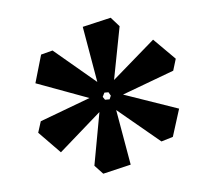

<svg xmlns="http://www.w3.org/2000/svg" viewBox="-34 -751 418 376"><g transform="rotate(-5 175.0 -563.5)"><path d="M155 -412 139 -429 158 -533 76 -461 35 -503 42 -525 141 -562 38 -600 54 -655 77 -661 159 -592 140 -702 196 -715 212 -697 192 -593 275 -665 316 -624 309 -601 207 -563 314 -526 297 -472 274 -465 191 -534 210 -425ZM171 -556H180L183 -563L179 -570H171L167 -562Z"/></g></svg>

Font: Kreon
Style: Regular
Weight: 400
Designer: Julia Petretta
Foundry: Julia Petretta and Eli Heuer
Version: Version 2.002